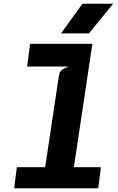

<svg xmlns="http://www.w3.org/2000/svg" viewBox="-20 -1017 640 1037"><path d="M460 -836.5H309.5L425.5 -997H591.5ZM209 -15 298 -607Q301.5 -630.5 316.8 -641Q332 -651.5 346 -654L310.5 -706.5L320.5 -780.5H479L364 -15ZM56.5 0 71 -114H525L510.5 0ZM126.5 -657.5 142.5 -780.5H479L428 -657.5Z"/></svg>

Font: Spline Sans Mono
Style: Italic
Weight: 400
Italic angle: -4°
Monospace: yes
Designer: Eben Sorkin, Mirko Velimirovic
Foundry: Sorkin Type
Version: Version 1.004